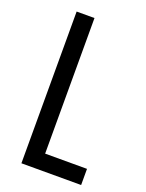

<svg xmlns="http://www.w3.org/2000/svg" viewBox="-137 -782 644 849"><g transform="rotate(20 185.5 -357.0)"><path d="M73 0V-714H157V-76H354V0Z"/></g></svg>

Font: Noto Sans Lao ExtraCondensed
Style: Regular
Weight: 400
Width: 2
Designer: Monotype Design Team
Foundry: Monotype Imaging Inc.
Version: Version 2.003; ttfautohint (v1.8.4.7-5d5b)